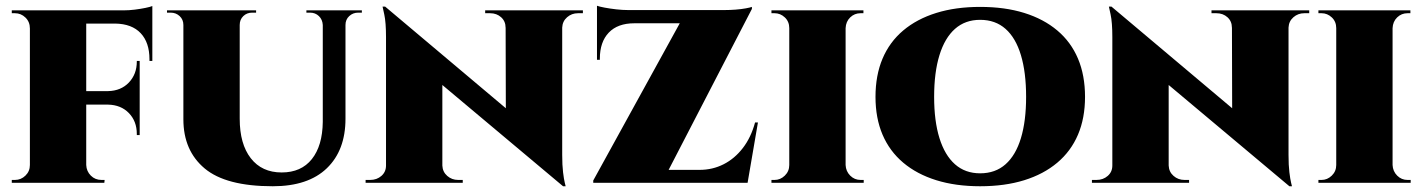

<svg xmlns="http://www.w3.org/2000/svg" viewBox="-20 -636 4949 668"><path d="M280 -600V0H84V-600ZM466 -319V-272H278V-319ZM510 -600V-554H278V-600ZM466 -274V-166H456V-170Q456 -214 428.5 -242.5Q401 -271 356 -272V-274ZM466 -424V-317H356V-319Q401 -320 428.5 -349Q456 -378 456 -422V-424ZM510 -557V-424H500V-430Q500 -488 469.5 -520.5Q439 -553 381 -554V-557ZM510 -615V-591L411 -600Q429 -600 449 -602.5Q469 -605 486 -608.5Q503 -612 510 -615ZM87 -62 86 0H21V-10Q21 -10 26 -10Q31 -10 32 -10Q53 -10 68.5 -25Q84 -40 84 -62ZM87 -537H84Q84 -560 68.5 -575Q53 -590 32 -590Q31 -590 26 -590Q21 -590 21 -590V-600H86ZM278 -62H280Q281 -40 296 -25Q311 -10 333 -10Q333 -10 338 -10Q343 -10 344 -10L343 0H279Z M814 -600V-223Q814 -135 852.5 -85.5Q891 -36 960 -36Q1028 -36 1065 -82.5Q1102 -129 1103 -212V-600H1182V-223Q1182 -113 1117 -50.5Q1052 12 929 12Q766 12 692 -50Q618 -112 618 -221V-600ZM620 -600V-549H618Q618 -568 605 -580Q592 -592 574 -592Q574 -592 567.5 -592Q561 -592 561 -592V-600ZM871 -600V-592Q871 -592 864 -592Q857 -592 857 -592Q839 -592 826.5 -580Q814 -568 814 -549H812V-600ZM1105 -600V-549H1103Q1102 -568 1089.5 -580Q1077 -592 1059 -592Q1059 -592 1052.5 -592Q1046 -592 1046 -592V-600ZM1239 -600V-592Q1239 -592 1232.5 -592Q1226 -592 1226 -592Q1208 -592 1195 -580Q1182 -568 1182 -549H1180V-600Z M1320 -613 1928 -101 1939 12 1331 -498ZM1326 -60V0H1252V-10Q1252 -10 1260 -10Q1268 -10 1268 -10Q1291 -10 1307 -24Q1323 -38 1323 -60ZM1519 -60Q1520 -38 1536 -24Q1552 -10 1574 -10Q1574 -10 1582 -10Q1590 -10 1590 -10V0H1517V-60ZM1320 -613 1519 -402V0H1323V-507Q1323 -558 1317 -585.5Q1311 -613 1311 -613ZM1936 -600V-97Q1936 -61 1939 -36.5Q1942 -12 1945 0Q1948 12 1948 12H1939L1740 -216L1739 -600ZM1934 -540V-600H2008V-590Q2008 -590 1999.5 -590Q1991 -590 1991 -590Q1969 -590 1953 -576Q1937 -562 1936 -540ZM1739 -540Q1739 -562 1723.5 -576Q1708 -590 1685 -590Q1685 -590 1676.5 -590Q1668 -590 1668 -590V-600H1742V-540Z M2596 -612Q2596 -612 2596 -608.5Q2596 -605 2596 -605L2283 0H2044V-8L2345 -555H2057V-601H2501Q2519 -601 2539 -602.5Q2559 -604 2575 -607Q2591 -610 2596 -612ZM2574 -45 2568 0H2111V-45ZM2617 -210 2581 0H2380L2414 -45Q2459 -45 2497.5 -64.5Q2536 -84 2564.5 -121Q2593 -158 2607 -210ZM2057 -558H2187V-555Q2129 -555 2098 -522.5Q2067 -490 2067 -432V-428H2057ZM2057 -616Q2065 -613 2083.5 -609.5Q2102 -606 2124 -603.5Q2146 -601 2165 -601L2057 -591Z M2922 -600V0H2726V-600ZM2729 -62V0H2664V-10Q2664 -10 2669 -10Q2674 -10 2675 -10Q2695 -10 2710.5 -25Q2726 -40 2726 -62ZM2920 -62H2922Q2923 -40 2938 -25Q2953 -10 2974 -10Q2974 -10 2979 -10Q2984 -10 2985 -10V0H2920ZM2920 -538V-600H2984V-590Q2984 -590 2979.5 -590Q2975 -590 2974 -590Q2953 -590 2938 -575.5Q2923 -561 2922 -538ZM2729 -538H2726Q2726 -561 2710.5 -575.5Q2695 -590 2675 -590Q2674 -590 2669 -590Q2664 -590 2664 -590V-600H2729Z M3390 -612Q3476 -612 3543.5 -591Q3611 -570 3658.5 -530Q3706 -490 3730.5 -432Q3755 -374 3755 -299Q3755 -225 3730.5 -167.5Q3706 -110 3658.5 -70Q3611 -30 3543.5 -9Q3476 12 3390 12Q3305 12 3237.5 -9Q3170 -30 3122.5 -70Q3075 -110 3050.5 -167.5Q3026 -225 3026 -299Q3026 -374 3050.5 -432Q3075 -490 3122.5 -530Q3170 -570 3237.5 -591Q3305 -612 3390 -612ZM3390 -33Q3443 -33 3478.5 -64.5Q3514 -96 3532 -155.5Q3550 -215 3550 -299Q3550 -384 3532 -444Q3514 -504 3478.5 -535.5Q3443 -567 3390 -567Q3338 -567 3302.5 -535.5Q3267 -504 3248.5 -444Q3230 -384 3230 -299Q3230 -215 3248.5 -155.5Q3267 -96 3302.5 -64.5Q3338 -33 3390 -33Z M3847 -613 4455 -101 4466 12 3858 -498ZM3853 -60V0H3779V-10Q3779 -10 3787 -10Q3795 -10 3795 -10Q3818 -10 3834 -24Q3850 -38 3850 -60ZM4046 -60Q4047 -38 4063 -24Q4079 -10 4101 -10Q4101 -10 4109 -10Q4117 -10 4117 -10V0H4044V-60ZM3847 -613 4046 -402V0H3850V-507Q3850 -558 3844 -585.5Q3838 -613 3838 -613ZM4463 -600V-97Q4463 -61 4466 -36.5Q4469 -12 4472 0Q4475 12 4475 12H4466L4267 -216L4266 -600ZM4461 -540V-600H4535V-590Q4535 -590 4526.5 -590Q4518 -590 4518 -590Q4496 -590 4480 -576Q4464 -562 4463 -540ZM4266 -540Q4266 -562 4250.5 -576Q4235 -590 4212 -590Q4212 -590 4203.5 -590Q4195 -590 4195 -590V-600H4269V-540Z M4825 -600V0H4629V-600ZM4632 -62V0H4567V-10Q4567 -10 4572 -10Q4577 -10 4578 -10Q4598 -10 4613.5 -25Q4629 -40 4629 -62ZM4823 -62H4825Q4826 -40 4841 -25Q4856 -10 4877 -10Q4877 -10 4882 -10Q4887 -10 4888 -10V0H4823ZM4823 -538V-600H4887V-590Q4887 -590 4882.5 -590Q4878 -590 4877 -590Q4856 -590 4841 -575.5Q4826 -561 4825 -538ZM4632 -538H4629Q4629 -561 4613.5 -575.5Q4598 -590 4578 -590Q4577 -590 4572 -590Q4567 -590 4567 -590V-600H4632Z"/></svg>

Font: Cinzel Black
Style: Regular
Weight: 900
Designer: Natanael Gama
Version: Version 2.000